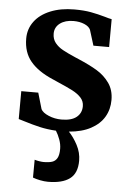

<svg xmlns="http://www.w3.org/2000/svg" viewBox="-56 -602 611 895"><g transform="rotate(5 249.5 -154.5)"><path d="M279.5 9.5Q302.5 33.5 320.8 68.2Q339 103 339 140.5Q339 199.5 304.2 225.2Q269.5 251 202.5 251Q185.5 251 165.5 247Q145.5 243 131.5 237.5L132 154Q141.5 157 154 159Q166.5 161 174 161Q199 161 214.2 156Q229.5 151 237.8 136.2Q246 121.5 246 93Q246 72 237.8 49.5Q229.5 27 219 10.5Q177.5 8 142.8 0Q108 -8 66.5 -21L41.5 -28.5L42 -159H121.5L143.5 -83.5Q151.5 -67.5 179.8 -55.5Q208 -43.5 240 -43.5Q287 -43.5 310.5 -62.8Q334 -82 334 -114Q334 -137 318.8 -153.8Q303.5 -170.5 278.5 -183.5Q253.5 -196.5 203.5 -218Q199 -220 193.8 -222.5Q188.5 -225 182 -227.5Q113.5 -257 78.5 -299Q43.5 -341 43.5 -405.5Q43.5 -450.5 69.5 -485.5Q95.5 -520.5 143.8 -540.2Q192 -560 256 -560Q300.5 -560 333.2 -554Q366 -548 401 -538Q418 -532.5 432.5 -530L432 -399.5H358.5L336 -472Q329.5 -487 307.5 -496.5Q285.5 -506 256.5 -506Q217.5 -506 193.2 -487.8Q169 -469.5 169 -439.5Q169 -414 183.2 -396.2Q197.5 -378.5 218.8 -366.8Q240 -355 278 -338.5L295.5 -331Q348.5 -308.5 383.5 -287.2Q418.5 -266 441.5 -233.5Q464.5 -201 464.5 -154.5Q464.5 -110.5 444 -75.5Q423.5 -40.5 382 -18Q340.5 4.5 279.5 9.5Z"/></g></svg>

Font: Merriweather Text
Style: Bold
Weight: 700
Designer: Eben Sorkin
Foundry: Eben Sorkin
Version: Version 2.100